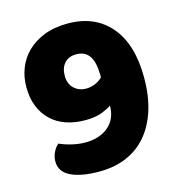

<svg xmlns="http://www.w3.org/2000/svg" viewBox="-98 -709 753 811"><g transform="rotate(-15 279.0 -303.5)"><path d="M212 -118Q276 -118 314.5 -151Q353 -184 353 -242Q342 -233 312.5 -221Q283 -209 237 -209Q191 -209 153.5 -222Q116 -235 89 -260.5Q62 -286 47 -323Q32 -360 32 -409Q32 -452 47 -490.5Q62 -529 92 -558.5Q122 -588 166.5 -605.5Q211 -623 270 -623Q388 -623 455.5 -544Q523 -465 523 -319Q523 -236 502 -173Q481 -110 443.5 -68Q406 -26 354 -5Q302 16 239 16Q159 16 114 -6Q69 -28 69 -73Q69 -94 78.5 -113.5Q88 -133 101 -143Q128 -131 157.5 -124.5Q187 -118 212 -118ZM276 -337Q295 -337 314.5 -345Q334 -353 347 -367V-379Q346 -436 327 -462Q308 -488 271 -488Q238 -488 219.5 -467.5Q201 -447 201 -412Q201 -378 222 -357.5Q243 -337 276 -337Z"/></g></svg>

Font: Baloo Bhaina
Style: Regular
Weight: 400
Designer: Manish Minz, Shuchita Grover and Ek Type
Foundry: Ek Type
Version: Version 1.443;PS 1.000;hotconv 16.6.51;makeotf.lib2.5.65220;